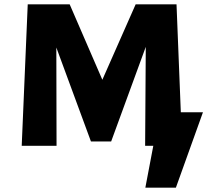

<svg xmlns="http://www.w3.org/2000/svg" viewBox="-20 -678 984 893"><path d="M924 -156 798 195H656L693 0H655L658 -460L497 -20H403L242 -457L243 0H81L109 -658H304L456 -307L611 -658H801L821 -156Z"/></svg>

Font: Ysabeau Heavy
Style: Regular
Weight: 800
Designer: Christian Thalmann (Catharsis Fonts)
Version: Version 0.003